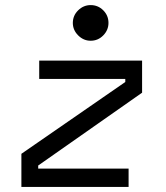

<svg xmlns="http://www.w3.org/2000/svg" viewBox="-20 -734 652 754"><path d="M64 0V-130L472 -412V-424H134V-496H538V-370L130 -84V-72H485V0ZM336 -574Q308 -574 287 -595Q266 -616 266 -644Q266 -673 287 -693.5Q308 -714 336 -714Q365 -714 385.5 -693.5Q406 -673 406 -644Q406 -616 385.5 -595Q365 -574 336 -574Z"/></svg>

Font: Space Mono
Style: Italic
Weight: 400
Italic angle: -12°
Monospace: yes
Designer: Colophon Foundry + Benjamin Critton
Foundry: Colophon Foundry & Benjamin Critton
Version: Version 1.003; ttfautohint (v1.8.4.7-5d5b)